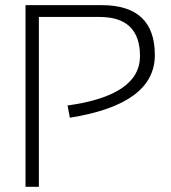

<svg xmlns="http://www.w3.org/2000/svg" viewBox="-20 -718 657 738"><path d="M78.1 0V-698.2H371.1Q575.2 -698.2 575.2 -506.3Q575.2 -317.4 248.5 -265.6L239.7 -312.5Q518.1 -351.1 518.1 -502.4Q518.1 -652.8 362.8 -652.8H129.4V0Z"/></svg>

Font: Sansation Light
Style: Light
Weight: 300
Designer: Bernd Montag
Version: Version 1.301